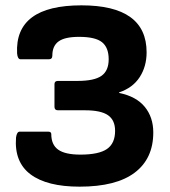

<svg xmlns="http://www.w3.org/2000/svg" viewBox="-20 -687 635 719"><path d="M278 12Q156 12 94.5 -34Q33 -80 40 -172Q43 -194 54 -194H160Q172 -194 172 -185Q172 -145 198 -126.5Q224 -108 281 -108Q350 -108 380.5 -129Q411 -150 411 -197Q411 -237 384.5 -255.5Q358 -274 298 -274H197Q184 -274 184 -287V-372Q184 -384 197 -384H271Q333 -384 360 -403Q387 -422 387 -465Q387 -509 362 -529Q337 -549 276 -549Q223 -549 199.5 -532Q176 -515 176 -479Q176 -465 163 -465H57Q46 -465 44 -487Q35 -667 285 -667Q529 -667 529 -491Q529 -438 503 -398Q477 -358 426 -341V-339Q490 -326 522 -287Q554 -248 554 -191Q554 -93 484.5 -40.5Q415 12 278 12Z"/></svg>

Font: Sofia Sans ExtraBold
Style: Regular
Weight: 800
Designer: Botio Nikoltchev, Ani Petrova
Foundry: lettersoup
Version: Version 4.101; ttfautohint (v1.8.4.7-5d5b)